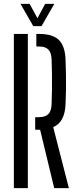

<svg xmlns="http://www.w3.org/2000/svg" viewBox="-20 -976 403 996"><path d="M261.2 0 188.1 -303H162.5V-368.2H181.4Q215.3 -368.2 230.7 -384.1Q246.1 -400 247.6 -433.9Q249.1 -472.4 249.6 -512Q250.1 -551.7 249.6 -591.2Q249.1 -630.6 247.6 -669Q246.1 -703.1 230.9 -718.9Q215.7 -734.8 182.2 -734.8H168.5V-800H182.2Q253.2 -800 285.3 -768.9Q317.4 -737.7 320.1 -665.8Q321.9 -622.3 322.3 -584Q322.8 -545.7 322.3 -509.6Q321.9 -473.5 320.1 -437.2Q316.8 -341.6 256 -316.7L337.3 0ZM51.9 0V-800H124.4V0ZM152.5 -840.6 86.4 -955.8H133.8L174.2 -881.4L214.2 -955.8H261.6L195.5 -840.6Z"/></svg>

Font: Big Shoulders Stencil Display SC Thin
Style: Regular
Weight: 100
Designer: Patric King
Foundry: XO Type Co
Version: Version 2.001